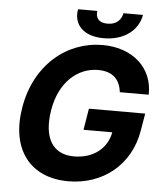

<svg xmlns="http://www.w3.org/2000/svg" viewBox="-61 -971 882 1034"><g transform="rotate(5 380.5 -454.0)"><path d="M581.7 -492.2H737.9C742.2 -636 632.1 -737.2 467.7 -737.2C275.6 -737.2 104 -598.7 65.3 -362.9C27.3 -132.8 142.4 9.9 346.9 9.9C530.5 9.9 681.5 -105.8 712.4 -297.6L728 -389.2H423.7L404.5 -273.4H560C543.7 -183.6 468 -126.1 365.4 -126.1C250.4 -126.1 196.7 -212.4 221.9 -364.3C246.8 -515.6 343.8 -601.2 455.3 -601.2C534.1 -601.2 573.9 -560.4 581.7 -492.2ZM318.5 -917.6C304 -831.7 362.2 -774.1 470.2 -774.1C577.4 -774.1 655.2 -831.7 669.7 -917.6H564.3C558.2 -884.2 533.7 -854 483.3 -854C431.8 -854 417.6 -884.9 422.9 -917.6Z"/></g></svg>

Font: Margiela Sans
Style: Bold Italic
Weight: 700
Italic angle: -9.39999°
Designer: Stefan Endress, Andreas Faust
Version: Version 1.100;FEAKit 1.0